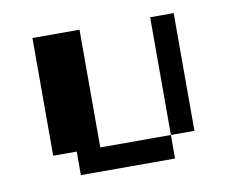

<svg xmlns="http://www.w3.org/2000/svg" viewBox="-52 -439 604 502"><g transform="rotate(-10 250.0 -187.5)"><path d="M62.5 -375H187.5V-62.5H375V0H125V-62.5H62.5ZM375 -375H437.5V-62.5H375Z"/></g></svg>

Font: Half Eighties
Style: Regular
Weight: 400
Monospace: yes
Designer: Jayvee Enaguas (HarvettFox96)
Version: 20191127.01dev02